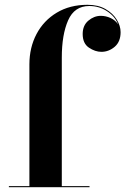

<svg xmlns="http://www.w3.org/2000/svg" viewBox="-20 -780 522 800"><path d="M17 -4.5H102.5V-511.5Q102.5 -582 132.2 -638.2Q162 -694.5 216.5 -727.2Q271 -760 344.5 -760Q389 -760 419.8 -742.2Q450.5 -724.5 466.5 -698.2Q482.5 -672 482.5 -646Q482.5 -606 457.8 -585Q433 -564 402.5 -564Q376.5 -564 350.5 -581.5Q324.5 -599 324.5 -638.5Q324.5 -674 348.2 -694Q372 -714 400 -714Q421 -714 441 -704.8Q461 -695.5 472 -678.5Q459.5 -711.5 426.2 -733.2Q393 -755 352 -755Q290 -755 263.8 -695.2Q237.5 -635.5 237.5 -540V-4.5H353V0H17Z"/></svg>

Font: Bodoni* 36pt
Style: Bold
Weight: 700
Version: Version 2.3